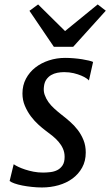

<svg xmlns="http://www.w3.org/2000/svg" viewBox="-20 -826 492 856"><path d="M111.3 -777.8 149.9 -806.2 270 -687.5 415.5 -806.2 451.7 -778.3 306.2 -617.2H220.2ZM41 -93.8Q48.8 -88.4 62 -82Q75.2 -75.7 92.3 -70.1Q109.4 -64.5 129.6 -60.5Q149.9 -56.6 171.9 -56.6Q187 -56.6 204.1 -58.6Q221.2 -60.5 235.4 -67.6Q249.5 -74.7 258.8 -88.6Q268.1 -102.5 268.1 -126.5Q268.1 -146.5 260.7 -163.1Q253.4 -179.7 241.2 -193.8Q229 -208 213.6 -220.5Q198.2 -232.9 182.1 -244.6Q168.9 -254.4 151.4 -270.3Q133.8 -286.1 117.9 -307.1Q102.1 -328.1 91.1 -353.8Q80.1 -379.4 80.1 -409.2Q80.1 -445.8 95.7 -475.1Q111.3 -504.4 137.5 -524.9Q163.6 -545.4 198 -556.6Q232.4 -567.9 270 -567.9Q289.6 -567.9 309.3 -566.2Q329.1 -564.5 346.2 -561.8Q363.3 -559.1 376.2 -555.9Q389.2 -552.7 395 -549.8L376.5 -467.3Q374 -470.7 365.2 -476.8Q356.4 -482.9 342 -489Q327.6 -495.1 308.3 -499.8Q289.1 -504.4 266.1 -504.4Q250.5 -504.4 235.4 -501.5Q220.2 -498.5 207.8 -491.2Q195.3 -483.9 186.5 -471.2Q177.7 -458.5 175.8 -439Q173.3 -419.9 179.2 -403.1Q185.1 -386.2 196 -370.8Q207 -355.5 222.2 -341.8Q237.3 -328.1 253.4 -315.4Q272.5 -300.8 291.7 -283.9Q311 -267.1 326.7 -246.6Q342.3 -226.1 352.3 -201.4Q362.3 -176.8 362.3 -146Q362.3 -107.9 346.2 -78.9Q330.1 -49.8 303.2 -30Q276.4 -10.3 241 -0.2Q205.6 9.8 167 9.8Q145 9.8 122.1 7.3Q99.1 4.9 79.3 1Q59.6 -2.9 44.4 -8.3Q29.3 -13.7 22.9 -19Z"/></svg>

Font: Merriweather
Style: Italic
Weight: 400
Italic angle: -7°
Designer: Eben Sorkin ( eben@eyebytes.com )
Foundry: Eben Sorkin ( eben@eyebytes.com )
Version: Version 1.005; ttfautohint (v0.97) -l 13 -r 13 -G 200 -x 24 